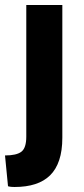

<svg xmlns="http://www.w3.org/2000/svg" viewBox="-35 -545 336 767"><path d="M23 202Q17 202 10.5 201.5Q4 201 -3 199L-15 76Q31 76 50.5 61Q70 46 70 1V-525H214V5Q214 57 201.5 94.5Q189 132 165 155.5Q141 179 105.5 190.5Q70 202 23 202Z"/></svg>

Font: Bricolage Grotesque
Style: Bold
Weight: 700
Designer: Mathieu Triay
Foundry: Atelier Triay
Version: Version 1.001;gftools[0.9.33.dev8+g029e19f]